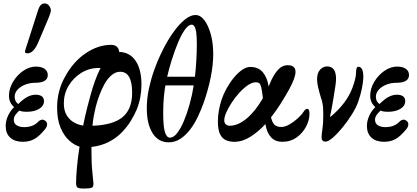

<svg xmlns="http://www.w3.org/2000/svg" viewBox="-20 -811 2417 1113"><path d="M112 11Q66 11 39.5 -13Q13 -37 13 -80Q13 -111 27 -141Q41 -171 62 -190Q32 -216 32 -256Q32 -297 55 -336Q78 -375 114 -400Q150 -425 188 -425Q220 -425 238.5 -412Q257 -399 257 -376Q257 -331 182 -331Q153 -331 126 -320.5Q99 -310 82 -291.5Q65 -273 65 -250Q65 -222 86 -208Q115 -237 139 -249.5Q163 -262 187 -262Q209 -262 222 -253Q235 -244 235 -225Q235 -197 207 -180Q179 -163 135 -163Q107 -163 92 -170Q79 -158 69.5 -145Q60 -132 60 -117Q60 -95 77 -84.5Q94 -74 120 -74Q173 -74 203 -107Q211 -115 221.5 -117Q232 -119 242 -111Q253 -104 253 -90.5Q253 -77 242 -63Q209 -22 180 -5.5Q151 11 112 11ZM140 -502Q125 -502 125 -510Q125 -516 126 -519L201 -753Q213 -791 238 -791Q256 -791 265.5 -776.5Q275 -762 275 -750Q275 -745 270 -729.5Q265 -714 252 -684L204 -571Q176 -502 140 -502Z M468 282Q437 282 429 276Q421 270 421 249Q421 220 425.5 165Q430 110 441 39Q410 30 380 2.5Q350 -25 330.5 -72Q311 -119 311 -188Q311 -285 358 -368Q405 -454 477 -502.5Q549 -551 624 -551Q666 -551 671 -510Q733 -508 766.5 -458Q800 -408 800 -321Q800 -245 773 -177Q759 -144 737.5 -109Q716 -74 684.5 -42Q653 -10 610 12Q567 34 510 41Q510 47 510 53Q510 136 515 182.5Q520 229 521.5 250.5Q523 272 512 277Q501 282 468 282ZM350 -212Q350 -170 366.5 -143Q383 -116 408.5 -101.5Q434 -87 462 -83Q467 -110 473.5 -137.5Q480 -165 487 -193Q495 -223 505.5 -262Q516 -301 530.5 -341.5Q545 -382 563 -417Q558 -417 552 -417Q497 -417 451 -388.5Q405 -360 377.5 -313.5Q350 -267 350 -212ZM535 -192Q529 -168 524 -140.5Q519 -113 516 -82Q635 -86 690.5 -132Q746 -178 746 -273Q746 -395 677 -395Q650 -395 627 -375.5Q604 -356 586.5 -325Q569 -294 556 -258.5Q543 -223 535 -192Z M958 14Q898 14 864.5 -39Q831 -92 831 -183Q831 -242 843.5 -298.5Q856 -355 873 -402.5Q890 -450 905.5 -483.5Q921 -517 928 -530Q953 -579 984.5 -623.5Q1016 -668 1049.5 -696Q1083 -724 1113 -724Q1142 -724 1165 -693.5Q1188 -663 1202 -612Q1216 -561 1216 -498Q1216 -436 1202 -365.5Q1188 -295 1162 -219Q1147 -177 1127.5 -135.5Q1108 -94 1082.5 -60.5Q1057 -27 1026 -6.5Q995 14 958 14ZM949 -366H1110Q1115 -408 1118 -460Q1121 -512 1121 -555Q1121 -602 1117 -626.5Q1113 -651 1106 -659.5Q1099 -668 1091 -668Q1072 -668 1051 -638Q1030 -608 1010.5 -560.5Q991 -513 975 -461.5Q959 -410 949 -366ZM965 -13Q986 -13 1006.5 -39Q1027 -65 1045.5 -108.5Q1064 -152 1079 -206Q1094 -260 1103 -316H939Q935 -298 930.5 -254.5Q926 -211 926 -157Q926 -78 936 -45.5Q946 -13 965 -13Z M1338 11Q1312 11 1290.5 2Q1269 -7 1256 -32.5Q1243 -58 1243 -107Q1243 -139 1249 -171.5Q1255 -204 1264 -232Q1275 -265 1293.5 -298.5Q1312 -332 1335.5 -360.5Q1359 -389 1383.5 -406Q1408 -423 1431 -423Q1478 -423 1504 -391.5Q1530 -360 1537 -310Q1541 -319 1545 -328Q1563 -373 1588.5 -403Q1614 -433 1648 -433Q1693 -433 1693 -394Q1693 -360 1655 -291Q1631 -248 1605 -207Q1579 -166 1551 -131Q1559 -98 1572.5 -86.5Q1586 -75 1611 -75Q1632 -75 1657.5 -89.5Q1683 -104 1705.5 -124.5Q1728 -145 1739 -162Q1746 -173 1751 -176.5Q1756 -180 1762 -180Q1774 -180 1774 -150Q1774 -115 1754.5 -77.5Q1735 -40 1699.5 -14.5Q1664 11 1616 11Q1576 11 1552 -14.5Q1528 -40 1520 -84Q1520 -86 1519 -92Q1476 -46 1430.5 -17.5Q1385 11 1338 11ZM1280 -114Q1280 -98 1289.5 -90Q1299 -82 1310 -82Q1360 -82 1410.5 -124.5Q1461 -167 1504 -242Q1499 -287 1494 -306Q1489 -325 1482 -329.5Q1475 -334 1462 -334Q1442 -334 1417.5 -317.5Q1393 -301 1369 -275Q1345 -249 1325 -219Q1305 -189 1292.5 -161Q1280 -133 1280 -114Z M1867 10Q1844 10 1844 -16Q1844 -26 1846 -41.5Q1848 -57 1850 -70Q1852 -83 1853 -104Q1854 -125 1854 -150Q1854 -191 1849.5 -212Q1845 -233 1840 -246Q1830 -279 1824 -305.5Q1818 -332 1818 -351Q1818 -388 1835.5 -407Q1853 -426 1876 -426Q1928 -426 1928 -354Q1928 -337 1924 -311Q1920 -285 1912 -235Q1906 -201 1901 -173.5Q1896 -146 1893 -135L1896 -134Q1989 -211 2023 -302Q2044 -359 2044 -390Q2044 -424 2057 -424Q2086 -424 2086 -367Q2086 -339 2078.5 -301Q2071 -263 2057 -223Q2045 -188 2020 -148Q1995 -108 1965.5 -72Q1936 -36 1909.5 -13Q1883 10 1867 10Z M2206 11Q2160 11 2133.5 -13Q2107 -37 2107 -80Q2107 -111 2121 -141Q2135 -171 2156 -190Q2126 -216 2126 -256Q2126 -297 2149 -336Q2172 -375 2208 -400Q2244 -425 2282 -425Q2314 -425 2332.5 -412Q2351 -399 2351 -376Q2351 -331 2276 -331Q2247 -331 2220 -320.5Q2193 -310 2176 -291.5Q2159 -273 2159 -250Q2159 -222 2180 -208Q2209 -237 2233 -249.5Q2257 -262 2281 -262Q2303 -262 2316 -253Q2329 -244 2329 -225Q2329 -197 2301 -180Q2273 -163 2229 -163Q2201 -163 2186 -170Q2173 -158 2163.5 -145Q2154 -132 2154 -117Q2154 -95 2171 -84.5Q2188 -74 2214 -74Q2267 -74 2297 -107Q2305 -115 2315.5 -117Q2326 -119 2336 -111Q2347 -104 2347 -90.5Q2347 -77 2336 -63Q2303 -22 2274 -5.5Q2245 11 2206 11Z"/></svg>

Font: Junicode
Style: Bold Italic
Weight: 700
Italic angle: -11°
Designer: Peter S. Baker
Version: Version 2.100; ttfautohint (v1.8.4)